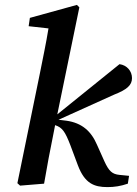

<svg xmlns="http://www.w3.org/2000/svg" viewBox="-20 -750 559 784"><path d="M51 -2 62 8 160 0C172 -71 184 -134 200 -213L205 -239C235 -229 246 -212 267 -158L298 -75C326 -1 364 14 419 14C447 14 473 10 502 0L507 -32L467 -36C439 -39 425 -50 406 -92L376 -159C352 -215 314 -248 252 -257L219 -261L447 -364C498 -384 519 -402 519 -431C519 -460 498 -484 468 -488L214 -283L304 -720L294 -730L102 -677L97 -643L178 -634C168 -572 155 -512 143 -451Z"/></svg>

Font: Source Serif Pro Semibold
Style: Italic
Weight: 600
Italic angle: -12°
Designer: Frank Grießhammer
Foundry: Adobe Systems Incorporated
Version: Version 3.001;hotconv 1.0.111;makeotfexe 2.5.65597